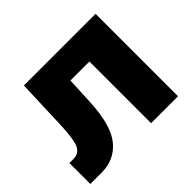

<svg xmlns="http://www.w3.org/2000/svg" viewBox="-122 -682 849 849"><g transform="rotate(-45 302.0 -258.0)"><path d="M9.3 0V-130.9H33.7Q69.8 -130.9 83.5 -161.1Q97.2 -191.4 100.6 -275.9L109.4 -515.6H557.6V0H389.2V-385.7H270.5L264.2 -253.4Q257.3 -117.2 208.7 -58.6Q160.2 0 79.6 0Z"/></g></svg>

Font: Inter Display ExtraBold
Style: Regular
Weight: 800
Designer: Rasmus Andersson
Foundry: rsms
Version: Version 4.000;git-a52131595